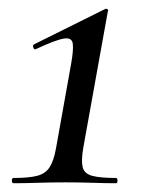

<svg xmlns="http://www.w3.org/2000/svg" viewBox="-20 -418 331 438"><path d="M11 0Q7 0 7 -6Q7 -12 11 -12Q46 -12 65 -17Q84 -22 93.5 -37Q103 -52 108 -81L142 -271Q148 -304 146 -318.5Q144 -333 125.5 -330Q107 -327 62 -306Q58 -304 56 -309.5Q54 -315 58 -317L219 -397Q222 -399 225 -397Q228 -395 226 -392L170 -81Q165 -52 168.5 -37Q172 -22 190 -17Q208 -12 245 -12Q248 -12 248 -6Q248 0 245 0Q221 0 191.5 -1Q162 -2 129 -2Q96 -2 65.5 -1Q35 0 11 0Z"/></svg>

Font: Cormorant Medium
Style: Italic
Weight: 500
Italic angle: -10°
Designer: Christian Thalmann (Catharsis Fonts)
Foundry: Catharsis Fonts
Version: Version 4.000